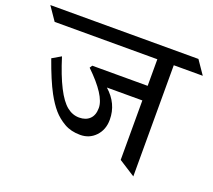

<svg xmlns="http://www.w3.org/2000/svg" viewBox="-185 -826 1083 977"><g transform="rotate(20 356.0 -337.5)"><path d="M536 -379H344Q414 -317 414 -230Q414 -176 381 -141Q348 -106 298 -106Q248 -106 211.5 -127Q175 -148 149 -178Q123 -208 98 -254Q65 -315 27 -422L75 -450Q134 -261 197 -211Q227 -187 263 -187Q299 -187 320 -207.5Q341 -228 341 -267Q341 -334 227 -444L236 -458H536V-602H-20L-70 -675H732L782 -602H625V0L536 -57Z"/></g></svg>

Font: Halant Medium
Style: Regular
Weight: 500
Designer: Hitesh Malaviya (Devanagari), Satya Rajpurohit (Latin)
Foundry: Indian Type Foundry
Version: Version 1.101;PS 1.0;hotconv 1.0.78;makeotf.lib2.5.61930; tt